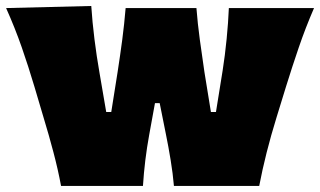

<svg xmlns="http://www.w3.org/2000/svg" viewBox="-26 -613 1055 633"><path d="M175.3 0Q165 -55.2 150.1 -111.3Q135.3 -167.5 118.2 -223.6L87.4 -327.6Q67.9 -393.1 45.7 -457Q23.4 -521 -5.9 -586.4L274.9 -593.3Q278.3 -541 285.4 -484.1Q292.5 -427.2 301.8 -374.5L324.2 -243.7H340.8L361.8 -376Q370.1 -429.7 377 -481.7Q383.8 -533.7 388.2 -586.4H621.6Q625.5 -536.1 632.8 -482.2Q640.1 -428.2 647.9 -376L669.4 -243.7H686L708 -380.4Q715.8 -429.7 721.2 -484.6Q726.6 -539.6 728.5 -586.4H1009.3Q981 -521 959 -456.5Q937 -392.1 917 -327.6L885.3 -224.6Q849.1 -107.4 828.6 0H547.4Q543.9 -41 536.6 -85.4Q529.3 -129.9 521 -170.4L500.5 -272.9H484.9L465.8 -168Q450.7 -85.4 445.3 0Z"/></svg>

Font: Pinar-DS1-FD Black
Style: Regular
Weight: 900
Designer: Amin Abedi
Version: Version 2.000